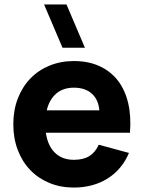

<svg xmlns="http://www.w3.org/2000/svg" viewBox="-20 -830 648 865"><path d="M178.5 -810H279.5L362.5 -615H261.5ZM313 -110Q355 -110 382 -126.5Q409 -143 425 -178L561 -141Q545.5 -104 521.2 -75Q497 -46 465.2 -26Q433.5 -6 395 4.5Q356.5 15 313 15Q252 15 201.8 -6Q151.5 -27 115.5 -64.8Q79.5 -102.5 59.8 -155Q40 -207.5 40 -270Q40 -333.5 60.2 -386Q80.5 -438.5 116.5 -476Q152.5 -513.5 202.8 -534.2Q253 -555 313 -555Q378.5 -555 428.5 -532Q478.5 -509 511 -467Q543.5 -425 557.5 -365.2Q571.5 -305.5 565.5 -232H186.5Q195 -173.5 227.5 -141.8Q260 -110 313 -110ZM427.5 -333Q423.5 -381.5 393.5 -408.2Q363.5 -435 313 -435Q264.5 -435 233.5 -408.5Q202.5 -382 190.5 -333Z"/></svg>

Font: Vela Sans ExtBd
Style: Regular
Weight: 800
Designer: Principal design: Mikhail Sharanda - project Manrope.
Design modification: Ravid Balaliev
Foundry: Mikhail Sharanda
Version: Version 1.001